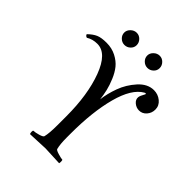

<svg xmlns="http://www.w3.org/2000/svg" viewBox="-226 -930 1056 1056"><g transform="rotate(45 302.0 -402.0)"><path d="M40 -592.8Q28.3 -595.7 25.4 -606.4Q50.8 -630.9 73.2 -640.6Q95.7 -650.4 136.7 -650.4Q177.7 -650.4 210.9 -633.3Q244.1 -616.2 264.2 -591.3Q284.2 -566.4 298.8 -531.2Q313.5 -496.1 320.3 -466.8Q327.1 -437.5 331.1 -405.3Q336.9 -454.1 356.4 -507.8Q376 -561.5 416 -606Q456.1 -650.4 504.9 -650.4Q537.1 -650.4 561.5 -630.4Q585.9 -610.4 585.9 -580.1Q585.9 -552.7 568.4 -532.7Q550.8 -512.7 525.4 -512.7Q503.9 -512.7 486.3 -527.3Q468.8 -542 470.7 -561.5Q471.7 -573.2 486.3 -598.6Q490.2 -605.5 484.4 -605.5Q481.4 -605.5 477.5 -603.5Q414.1 -567.4 381.8 -446.8Q349.6 -326.2 349.6 -158.2V-126Q349.6 -75.2 357.4 -44.9Q359.4 -38.1 384.3 -30.8Q409.2 -23.4 418 -23.4Q420.9 -23.4 421.4 -12.7Q421.9 -2 419.9 2.9Q322.3 -2 309.6 -2Q308.6 -2 194.3 2.9Q190.4 -1 190.4 -12.2Q190.4 -23.4 194.3 -23.4Q207 -23.4 231 -30.3Q254.9 -37.1 257.8 -44.9Q265.6 -75.2 265.6 -138.7V-207Q265.6 -375 221.7 -492.7Q177.7 -610.4 104.5 -610.4Q67.4 -610.4 40 -592.8ZM343.8 -758.8Q343.8 -777.3 358.9 -792Q374 -806.6 393.6 -806.6Q413.1 -806.6 427.2 -792Q441.4 -777.3 441.4 -757.8Q441.4 -738.3 426.8 -724.6Q412.1 -710.9 392.6 -710.9Q373 -710.9 358.4 -725.1Q343.8 -739.3 343.8 -758.8ZM165 -758.8Q165 -777.3 180.2 -792Q195.3 -806.6 214.8 -806.6Q234.4 -806.6 248.5 -792Q262.7 -777.3 262.7 -757.8Q262.7 -738.3 248 -724.6Q233.4 -710.9 213.9 -710.9Q194.3 -710.9 179.7 -725.1Q165 -739.3 165 -758.8Z"/></g></svg>

Font: Crimson Text
Style: Regular
Weight: 400
Version: Version 0.13